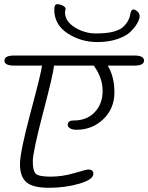

<svg xmlns="http://www.w3.org/2000/svg" viewBox="-20 -900 705 913"><path d="M48 -636H618Q665 -636 665 -612Q665 -588 618 -588H492Q524 -537 524 -460.5Q524 -384 471.5 -333.5Q419 -283 344 -283Q324 -283 313 -290Q302 -297 302 -306Q302 -327 330 -327Q393 -327 430.5 -366.5Q468 -406 468 -468Q468 -530 426 -588H237Q234 -551 185 -364.5Q136 -178 136 -132.5Q136 -87 150.5 -73.5Q165 -60 221 -60Q277 -60 334 -77Q391 -94 400 -94Q424 -94 424 -74Q424 -46 357 -26.5Q290 -7 212.5 -7Q135 -7 105 -34Q75 -61 75 -119Q75 -177 125.5 -365.5Q176 -554 180 -588H48Q1 -588 1 -612Q1 -636 48 -636ZM292 -858 289 -842Q289 -799 335.5 -770Q382 -741 435.5 -741Q489 -741 519.5 -749.5Q550 -758 564 -770.5Q578 -783 587 -798Q596 -813 598 -826Q603 -855 613 -855Q623 -855 633.5 -845.5Q644 -836 644 -823Q644 -810 633 -790Q622 -770 600.5 -749Q579 -728 537.5 -714Q496 -700 443 -700Q364 -700 301 -741.5Q238 -783 238 -855Q238 -880 252 -880Q266 -880 279 -873Q292 -866 292 -858Z"/></svg>

Font: Kalam Light
Style: Regular
Weight: 300
Version: Version 2.001;PS 1.0;hotconv 1.0.79;makeotf.lib2.5.61930; tt